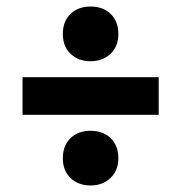

<svg xmlns="http://www.w3.org/2000/svg" viewBox="-20 -674 555 588"><path d="M257.5 -486.5Q220.5 -486.5 196.5 -508.8Q172.5 -531 172.5 -570Q172.5 -609 196 -631.5Q219.5 -654 257.5 -654Q296 -654 319.2 -631Q342.5 -608 342.5 -570Q342.5 -532 318.5 -509.2Q294.5 -486.5 257.5 -486.5ZM49 -322.5V-437.5H466V-322.5ZM257.5 -106Q220.5 -106 196.5 -128.2Q172.5 -150.5 172.5 -189.5Q172.5 -228.5 196 -251Q219.5 -273.5 257.5 -273.5Q296 -273.5 319.2 -250.5Q342.5 -227.5 342.5 -189.5Q342.5 -152 318.5 -129Q294.5 -106 257.5 -106Z"/></svg>

Font: Encode Sans Condensed Condensed
Style: Bold
Weight: 700
Width: 3
Designer: Multiple Designers
Foundry: Impallari Type
Version: Version 3.000; ttfautohint (v1.8.3) -l 8 -r 50 -G 200 -x 14 